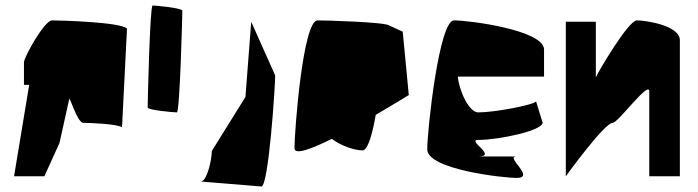

<svg xmlns="http://www.w3.org/2000/svg" viewBox="-20 -640 2534 697"><path d="M31 0H141L196 -121L231 -279C231 -300 259 -194 283 -194C309 -194 405 -190 423 -178L441 -536C421 -560 195 -566 169 -566C141 -566 67 -432 67 -414V-332H86Z M516 -250C516 -240 612 -232 622 -232C633 -232 642 -591 642 -601C642 -611 545 -620 534 -620C524 -620 516 -260 516 -250Z M709 19 929 37C955 36 979 -326 979 -366L892 -561L871 -288L749 -92C749 -60 731 19 709 19Z M1049 -102C1049 -76 1110 -99 1185 -136C1216 -111 1268 -94 1296 -94C1317 -94 1334 -165 1344 -223C1411 -262 1464 -295 1464 -295L1442 -525L1394 -547C1382 -560 1161 -566 1133 -566C1079 -566 1049 -160 1049 -102Z M1531 -98C1531 -24 1811 6 1855 6C1927 6 1811 -72 1855 -72H1716C1788 -72 1672 -132 1716 -132C1788 -132 1945 -164 1950 -194L1926 -272C1921 -260 1778 -232 1716 -232C1682 -232 1646 -313 1642 -362H1955V-462C1950 -531 1685 -566 1628 -566C1574 -566 1531 -168 1531 -98Z M2034 0C2034 0 2174 -194 2204 -194C2224 -194 2337 -350 2337 -308V0H2448V-494C2448 -548 2323 -566 2292 -566C2261 -566 2150 -377 2143 -359V-561H2034Z"/></svg>

Font: Crazy Punk
Style: Regular
Weight: 400
Version: Version 1